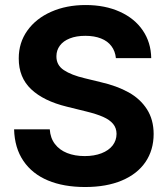

<svg xmlns="http://www.w3.org/2000/svg" viewBox="-20 -737 670 767"><path d="M321 -593.9Q284.8 -593.9 258.8 -583.5Q232.7 -573.2 219.2 -554.8Q205.6 -536.4 205.4 -513Q204.6 -477.3 234.8 -457.1Q265.1 -436.9 318.4 -424.4L382.1 -408.9Q447.1 -394 493.7 -368.1Q540.3 -342.2 567 -300.6Q593.6 -259.1 593.8 -201.7Q593.6 -137.3 561 -89.5Q528.3 -41.8 466.8 -15.9Q405.2 10.1 320 10.1Q234.2 10.1 171.4 -16.2Q108.6 -42.5 73.5 -94.2Q38.3 -145.9 36.3 -220.4H178.8Q181.1 -185.6 199.4 -161.7Q217.6 -137.8 248.1 -125.7Q278.6 -113.5 318.4 -113.5Q356.4 -113.5 385.4 -124.7Q414.3 -135.9 429.9 -155.9Q445.4 -176 445.6 -202.3Q445.4 -225.7 431.7 -242.2Q418 -258.6 391.9 -270.1Q365.9 -281.6 324.6 -291.7L247.2 -310.8Q154.2 -333.5 104.4 -380.6Q54.7 -427.7 54.9 -503.4Q54.7 -566.3 89.2 -614.7Q123.8 -663.2 184.5 -690Q245.2 -716.9 322.2 -716.9Q399.5 -716.9 458.7 -690.1Q517.9 -663.4 550.5 -615.3Q583.2 -567.1 584.1 -504.8H443Q440.2 -532.9 425 -552.9Q409.9 -573 383.4 -583.4Q356.8 -593.9 321 -593.9Z"/></svg>

Font: Pretendard Variable
Style: Regular
Weight: 400
Designer: Base glyphs from Inter by Rasmus Andersson; Hangul glyphs from Noto Sans CJK(Source Han Sans) by Jang Soo-young and Kang
Foundry: Kil Hyung-jin
Version: Version 1.100;FEAKit 1.0